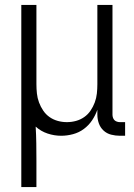

<svg xmlns="http://www.w3.org/2000/svg" viewBox="-20 -540 540 775"><path d="M66 215V-520H127V-200Q127 -181 129 -162.5Q131 -144 137.5 -126.5Q144 -109 154.5 -93.5Q165 -78 180 -67.5Q195 -57 213 -52Q231 -47 250 -47Q269 -47 287 -52Q305 -57 320 -67.5Q335 -78 345.5 -93.5Q356 -109 362.5 -126.5Q369 -144 371 -162.5Q373 -181 373 -200V-520H434V-77Q434 -71 436 -65Q438 -59 442 -55Q446 -51 452 -49Q458 -47 464 -47H485V8H464Q446 8 428.5 3.5Q411 -1 398 -13Q385 -25 379 -42Q373 -59 373 -77V-97Q365 -74 351.5 -54Q338 -34 318.5 -19.5Q299 -5 275 1.5Q251 8 227 8Q199 8 172 -1Q145 -10 124 -29Q126 5 126.5 39Q127 73 127 108V215Z"/></svg>

Font: Iosevka Fixed SS04 Light
Style: Regular
Weight: 300
Monospace: yes
Designer: Belleve Invis
Foundry: Belleve Invis
Version: Version 32.5.0